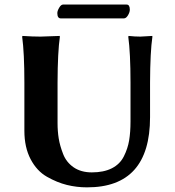

<svg xmlns="http://www.w3.org/2000/svg" viewBox="-20 -804 759 834"><path d="M518.1 -724.1H244.1Q229 -724.1 229 -747.1Q229 -756.8 237.1 -770.5Q245.1 -784.2 253.9 -784.2H529.8Q543.9 -784.2 543.9 -762.2Q543.9 -751 535.9 -737.5Q527.8 -724.1 518.1 -724.1ZM546.9 -444.8Q546.9 -573.7 537.1 -645L539.1 -647.9Q565.9 -645 589.8 -645L641.1 -647.9L642.1 -645Q632.3 -579.1 631.8 -444.8V-294.9Q631.8 10.3 357.9 9.8Q313 9.8 270.5 -0.7Q228 -11.2 184.1 -36.1Q140.1 -61 113 -112.5Q85.9 -164.1 85.9 -235.8V-444.8Q85.9 -573.7 76.2 -645L78.1 -647.9Q122.1 -645 155.8 -645L238.8 -647.9L240.2 -645Q230.5 -579.1 230 -444.8V-269Q230 -233.9 235.1 -202.4Q240.2 -170.9 254.2 -135Q268.1 -99.1 300 -77.1Q332 -55.2 378.9 -55.2Q430.7 -55.2 465.8 -73Q501 -90.8 518.1 -125Q535.2 -159.2 541 -194.6Q546.9 -230 546.9 -276.9Z"/></svg>

Font: Linux Biolinum
Style: Bold
Weight: 700
Designer: Philipp H. Poll
Foundry: Philipp H. Poll
Version: Version 1.3.2 ; ttfautohint (v0.9)